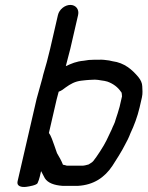

<svg xmlns="http://www.w3.org/2000/svg" viewBox="-20 -744 600 781"><path d="M450.8 -259C446.9 -242 440.1 -233 434.1 -217C427.9 -202 418.5 -185.9 412.7 -172C402.1 -149.9 372.9 -105.1 359.5 -89C357.1 -87 355.4 -85.3 354.4 -84C349.8 -81.3 345.1 -78.3 340.3 -75C333.4 -72.8 321.3 -70 315.2 -70H254.2C251.5 -70 248.6 -70.7 245.6 -72L236.1 -74C230.6 -88.8 219.8 -108 211.9 -121C207.6 -130.9 206.5 -138.8 201.1 -152C194.4 -169.3 189 -189.8 178.9 -203L210.5 -340C213.5 -350 216.2 -360.3 218.7 -371C224.4 -373 229.7 -375.7 234.5 -379L246.6 -388C266.8 -402.4 284.8 -413 312 -416L330.5 -418C334.7 -418.7 339.1 -419 343.7 -419C351.1 -419 358.5 -419.3 366 -420C374.5 -420 384.8 -418.1 391.3 -417L404.8 -415C409.2 -413.7 413.3 -412.7 417.1 -412C440.4 -403.6 459.2 -389.6 471.7 -371C476.5 -367.2 475.2 -359.4 476.3 -352L466.6 -310C463.2 -295.5 454.7 -271.2 450.8 -259ZM266.1 -724C243.7 -724 220.9 -705.5 215.7 -683L184.1 -546C175.8 -510.1 165.9 -473.8 155.4 -439L152.6 -427C144.2 -397.1 136.9 -371 129 -342L51.4 -6C47 13.1 66.4 18.6 86.8 16C98.7 14.5 128.8 9.2 132.8 1C136.8 -7.7 139.8 -16.7 142 -26L147.1 -48C151.5 -40.2 158.9 -26.2 162.4 -19C174.9 0.7 201.2 9.6 234.2 12H297.2C361 8.5 405.7 -22.3 436.9 -69C447.5 -84.2 479.7 -136.5 487.3 -153C495.4 -167.4 504.4 -185 510.6 -202C525.1 -232.1 539.3 -269.9 547.9 -307L557.3 -348C561.2 -364.9 559 -379.4 558.7 -393C558.3 -405.7 552.9 -418.3 542.5 -431C518 -459.8 487.1 -488.6 437.3 -495L424 -498C410.7 -499.7 396.3 -502.1 380.7 -501H362.7C346.7 -501 335.2 -499.8 320.7 -497C289.6 -494.2 271.1 -485.5 247.7 -475C252.9 -497.7 260.8 -523.4 266.1 -546L297.7 -683C302.9 -705.5 288.6 -724 266.1 -724Z"/></svg>

Font: HoneyBee
Style: BdIt
Weight: 700
Foundry: Cannot Into Space Fonts
Version: Version 0.89